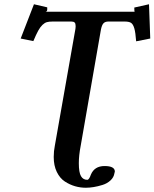

<svg xmlns="http://www.w3.org/2000/svg" viewBox="-20 -695 733 911"><path d="M362.8 -2.9Q354 43 354 79.1Q354 123.5 364.3 140.9Q374.5 158.2 394 158.2Q402.8 158.2 411.1 133.8Q428.2 92.8 476.1 92.8Q524.9 92.8 524.9 119.1Q523.9 121.1 522.9 127Q520 146.5 504.2 161.1Q488.3 175.8 466.1 182.6Q443.8 189.5 424.3 192.6Q404.8 195.8 387.2 195.8Q361.3 195.8 336.4 188.7Q311.5 181.6 287.8 166.3Q264.2 150.9 249.5 120.8Q234.9 90.8 234.9 49.8Q234.9 22 240.2 -3.9L337.9 -558.1Q337.9 -559.6 338.4 -563.5Q338.9 -567.4 338.9 -570.8Q338.9 -583.5 334.2 -588.1Q329.6 -592.8 318.8 -592.8H229Q212.4 -592.8 202.1 -589.8Q191.9 -586.9 181.4 -576.9Q170.9 -566.9 161.1 -549.1Q151.4 -531.2 138.2 -500L78.1 -512.2L141.1 -674.8L204.1 -660.2V-649.9Q204.1 -640.6 195.8 -639.2H619.1Q617.2 -640.1 617.2 -659.2L687 -674.8L692.9 -512.2L626 -499Q623 -541 617.2 -560.8Q611.3 -580.6 601.6 -586.7Q591.8 -592.8 571.8 -592.8H494.1Q479 -592.8 471.2 -584.7Q463.4 -576.7 459 -555.2Z"/></svg>

Font: Linux Libertine
Style: Bold Italic
Weight: 700
Italic angle: -11.5°
Designer: Philipp H. Poll
Foundry: Philipp H. Poll
Version: Version 4.0.5